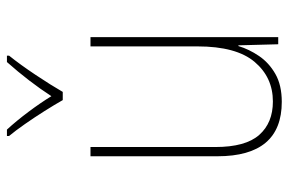

<svg xmlns="http://www.w3.org/2000/svg" viewBox="-156 -646 813 540"><g transform="rotate(-90 250.0 -376.5)"><path d="M233 10Q80 10 80 -171V-528H106V-177Q106 -92 140 -53.5Q174 -15 234 -15Q302 -15 345.5 -66.5Q389 -118 389 -227V-528H415V0H395L392 -112H390Q381 -82 362 -54Q343 -26 311.5 -8Q280 10 233 10ZM238 -606Q225 -629 207 -657.5Q189 -686 170.5 -712.5Q152 -739 137 -757V-763H155Q179 -737 204.5 -703Q230 -669 249 -638Q290 -701 345 -763H363V-757Q338 -726 309 -682.5Q280 -639 261 -606Z"/></g></svg>

Font: Noto Sans Mono ExtraCondensed Thin
Style: Regular
Weight: 100
Width: 2
Designer: Monotype Design Team
Foundry: Monotype Imaging Inc.
Version: Version 2.014; ttfautohint (v1.8.4.7-5d5b)